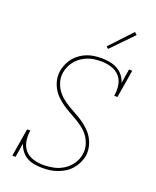

<svg xmlns="http://www.w3.org/2000/svg" viewBox="-173 -1061 947 1168"><g transform="rotate(20 300.0 -477.0)"><path d="M246 8Q219 8 193 3.5Q167 -1 145.5 -13.5Q124 -26 108.5 -46.5Q93 -67 86 -91L71 0H50L80 -181H101Q95 -147 100.5 -113Q106 -79 126.5 -55Q147 -31 179.5 -21Q212 -11 247 -11Q280 -11 313 -18Q346 -25 375.5 -43.5Q405 -62 425 -91.5Q445 -121 450 -154Q455 -184 447.5 -212Q440 -240 424.5 -263.5Q409 -287 387 -304.5Q365 -322 341 -336.5Q317 -351 292 -364.5Q267 -378 244 -394Q221 -410 201 -429.5Q181 -449 167.5 -473Q154 -497 148 -526Q142 -555 147 -585Q151 -608 161 -630.5Q171 -653 186.5 -672Q202 -691 223 -705.5Q244 -720 266.5 -728.5Q289 -737 312.5 -740Q336 -743 359 -743Q386 -743 412.5 -738Q439 -733 461.5 -720.5Q484 -708 500 -688Q516 -668 523 -643L538 -735H559L529 -554H508Q514 -588 509 -622Q504 -656 483 -680Q462 -704 429.5 -714Q397 -724 363 -724Q342 -724 320.5 -721.5Q299 -719 278 -711Q257 -703 238 -690.5Q219 -678 204.5 -661Q190 -644 180.5 -623.5Q171 -603 167 -582Q162 -552 169.5 -523.5Q177 -495 192.5 -472Q208 -449 230 -431Q252 -413 276 -398.5Q300 -384 324.5 -371Q349 -358 372 -342Q395 -326 415 -306.5Q435 -287 449 -262.5Q463 -238 469 -209.5Q475 -181 471 -151Q466 -126 455 -103.5Q444 -81 427 -61.5Q410 -42 388 -28.5Q366 -15 342 -6.5Q318 2 294 5Q270 8 246 8ZM375 -809 362 -821 494 -962 510 -948Z"/></g></svg>

Font: Iosevka Etoile Thin Oblique
Style: Regular
Weight: 100
Italic angle: -9°
Designer: Belleve Invis
Foundry: Belleve Invis
Version: Version 15.5.2; ttfautohint (v1.8.4)